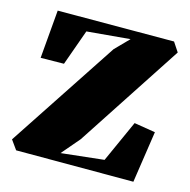

<svg xmlns="http://www.w3.org/2000/svg" viewBox="-82 -593 668 674"><g transform="rotate(15 252.0 -256.0)"><path d="M320.5 -481 163.5 -467 117 -337 32.5 -336 47.5 -511.5 470 -512.5 492.5 -478.5 242.5 -96.5 186.5 -31 342 -48 410.5 -200 487.5 -187.5 459.5 0H33.5L9.5 -33.5L272 -431.5Z"/></g></svg>

Font: Merriweather 120pt Black
Style: Regular
Weight: 900
Designer: Eben Sorkin
Foundry: Eben Sorkin
Version: Version 2.100